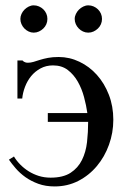

<svg xmlns="http://www.w3.org/2000/svg" viewBox="-20 -669 469 704"><path d="M395.5 -230Q395.5 -182.1 379.6 -138.2Q363.8 -94.2 335.2 -60.1Q306.6 -25.9 267.1 -5.6Q227.5 14.6 180.2 14.6Q147 14.6 120.4 4.9Q93.8 -4.9 73.2 -19.5Q52.7 -34.2 37.8 -51.5Q22.9 -68.8 12.7 -83.5L31.2 -95.2Q40.5 -79.6 54.2 -65.7Q67.9 -51.8 85 -41Q102.1 -30.3 122.3 -23.9Q142.6 -17.6 165.5 -17.6Q211.4 -17.6 238.8 -35.4Q266.1 -53.2 280.5 -82.3Q294.9 -111.3 299.1 -147.9Q303.2 -184.6 303.2 -222.2H155.3V-254.4H300.3Q296.4 -282.2 288.1 -313.2Q279.8 -344.2 265.1 -369.9Q250.5 -395.5 228.5 -412.4Q206.5 -429.2 174.3 -429.2Q148.9 -429.2 128.7 -418.2Q108.4 -407.2 94.2 -389.9Q80.1 -372.6 71.8 -350.8Q63.5 -329.1 61.5 -307.6H43.9V-447.3H62.5Q64.5 -444.8 67.4 -442.9Q69.8 -441.4 73.5 -440.2Q77.1 -439 82.5 -439Q92.3 -439 102.8 -442.1Q113.3 -445.3 126.5 -449.5Q139.6 -453.6 156.2 -456.8Q172.9 -460 195.3 -460Q234.9 -460 271.2 -442.6Q307.6 -425.3 335.2 -394.5Q362.8 -363.8 379.2 -321.5Q395.5 -279.3 395.5 -230ZM153.8 -599.6Q153.8 -589.4 149.9 -580.3Q146 -571.3 138.9 -564.5Q131.8 -557.6 122.8 -553.5Q113.8 -549.3 103.5 -549.3Q93.8 -549.3 85 -553.5Q76.2 -557.6 69.3 -564.7Q62.5 -571.8 58.6 -580.8Q54.7 -589.8 54.7 -599.6Q54.7 -608.9 58.8 -617.9Q63 -627 69.8 -633.8Q76.7 -640.6 85.4 -645Q94.2 -649.4 103.5 -649.4Q113.8 -649.4 122.8 -645.5Q131.8 -641.6 138.9 -634.8Q146 -627.9 149.9 -618.9Q153.8 -609.9 153.8 -599.6ZM354 -599.6Q354 -589.4 350.1 -580.3Q346.2 -571.3 339.1 -564.5Q332 -557.6 323 -553.5Q314 -549.3 303.7 -549.3Q293.5 -549.3 284.4 -553.5Q275.4 -557.6 268.6 -564.7Q261.7 -571.8 257.8 -580.8Q253.9 -589.8 253.9 -599.6Q253.9 -608.9 258.3 -617.9Q262.7 -627 269.5 -633.8Q276.4 -640.6 285.4 -645Q294.4 -649.4 303.7 -649.4Q314 -649.4 323 -645.5Q332 -641.6 339.1 -634.8Q346.2 -627.9 350.1 -618.9Q354 -609.9 354 -599.6Z"/></svg>

Font: Doulos SIL Cyr
Style: Regular
Weight: 400
Designer: Walt Agee, Victor Gaultney, Peter Martin, Debbi Hosken, Becca Hirsbrunner
Foundry: SIL International
Version: Version 5.000